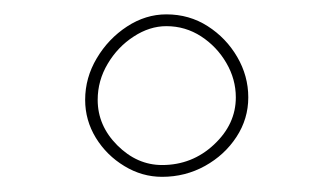

<svg xmlns="http://www.w3.org/2000/svg" viewBox="-20 -816 445 262"><path d="M318.8 -683.1Q318.8 -653.8 302.7 -629.2Q286.6 -604.5 259.8 -589.6Q232.9 -574.7 201.2 -574.7Q173.8 -574.7 149.7 -589.4Q125.5 -604 110.8 -627.9Q96.2 -651.9 96.2 -679.7Q96.2 -710 112.1 -736.6Q127.9 -763.2 153.3 -779.8Q178.7 -796.4 207 -796.4Q238.3 -796.4 263.4 -780.3Q288.6 -764.2 303.7 -738.3Q318.8 -712.4 318.8 -683.1ZM301.8 -683.1Q301.8 -708 288.8 -730.2Q275.9 -752.4 254.4 -766.4Q232.9 -780.3 207 -780.3Q184.1 -780.3 162.4 -766.1Q140.6 -752 127 -729Q113.3 -706.1 113.3 -679.7Q113.3 -644.5 140.1 -617.7Q167 -590.8 201.2 -590.8Q242.2 -590.8 272 -618.7Q301.8 -646.5 301.8 -683.1Z"/></svg>

Font: Mikhak-DS2-FD Thin
Style: Regular
Weight: 100
Designer: Amin Abedi
Version: Version 3.2